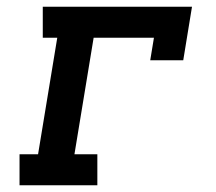

<svg xmlns="http://www.w3.org/2000/svg" viewBox="-20 -550 640 570"><path d="M38 0V-92H93L150 -438H107V-530H550L524 -371H426L437 -438H258L201 -92H269V0Z"/></svg>

Font: Iosevka Curly Slab SmBdExObl
Style: Regular
Weight: 600
Width: 7
Italic angle: -9°
Monospace: yes
Designer: Belleve Invis
Foundry: Belleve Invis
Version: Version 11.1.0; ttfautohint (v1.8.3)